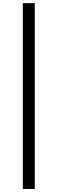

<svg xmlns="http://www.w3.org/2000/svg" viewBox="-20 -982 371 1236"><path d="M203.8 -961.6H126.8V234.4H203.8Z"/></svg>

Font: GiG Sans Text
Style: Regular
Weight: 400
Designer: Andreas Faust
Version: Version 1.100;FEAKit 1.0